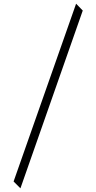

<svg xmlns="http://www.w3.org/2000/svg" viewBox="-20 -814 523 1041"><path d="M53.7 169.9 392.6 -793.9 428.7 -756.8 90.8 207Z"/></svg>

Font: Padauk GrcRegTest
Style: Regular
Weight: 500
Designer: Debbi Hosken
Foundry: SIL
Version: Version 2.0